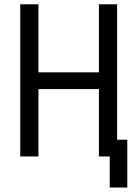

<svg xmlns="http://www.w3.org/2000/svg" viewBox="-20 -713 626 875"><path d="M480 141.6V0H430.7V-307.1H155.3V0H72.3V-693.4H155.3V-383.3H430.7V-693.4H513.7V-76.2H560.1V141.6Z"/></svg>

Font: CaskaydiaMono NF SemiLight
Style: Regular
Weight: 350
Designer: Aaron Bell
Foundry: Saja Typeworks
Version: Version 2111.001; ttfautohint (v1.8.4);Nerd Fonts 3.1.1